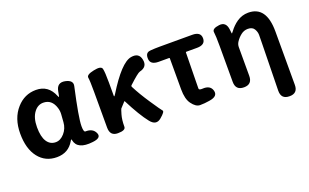

<svg xmlns="http://www.w3.org/2000/svg" viewBox="-85 -989 2582 1603"><g transform="rotate(-20 1205.5 -187.0)"><path d="M432 -76Q430 -85 428 -85Q426 -85 418 -71Q368 14 266.5 14Q165 14 104.5 -63Q44 -140 44 -275.5Q44 -411 119 -495Q189 -574 291 -574Q401 -574 445 -465Q450 -453 452 -453Q454 -453 456 -462L463 -499Q476 -573 546 -559Q615 -545 604 -495Q546 -234 546 -159Q546 -106 562 -107Q627 -109 649 -61Q672 -12 590 -3Q450 14 432 -76ZM300 -107Q342 -107 377 -147Q412 -187 416 -242L421 -311Q423 -341 414 -369Q388 -453 312 -453Q264 -453 231 -410Q194 -362 194 -277.5Q194 -193 222 -150Q250 -107 300 -107Z M1188 5Q1137 49 1090 -11Q1033 -82 957 -231Q955 -235 952 -231Q935 -212 909 -184Q906 -180 893.5 -137.5Q881 -95 881 -32Q881 0 812 0Q743 0 743 -75V-393Q743 -492 738 -520Q733 -548 802 -562Q871 -577 878.5 -547Q886 -517 886 -423V-305Q886 -300 888.5 -300Q891 -300 900 -314Q1042 -545 1132 -560Q1205 -573 1218 -506Q1232 -438 1160 -421Q1141 -417 1057 -339Q1049 -332 1054 -323Q1092 -248 1153 -157Q1216 -63 1227.5 -50.5Q1239 -38 1188 5Z M1619 7Q1578 14 1537 14Q1500 14 1465 -34Q1433 -77 1433 -164V-439Q1433 -444 1428 -444H1336Q1262 -444 1260 -498Q1257 -553 1301 -556L1305 -557Q1344 -560 1384 -560H1676Q1751 -560 1751 -502Q1751 -444 1676 -444H1581Q1576 -444 1576 -439L1572 -195Q1571 -158 1571 -121Q1571 -106 1602 -108Q1672 -113 1687 -60Q1702 -6 1625 6Z M2264 200Q2190 200 2191 124L2199 -294Q2200 -331 2200 -368Q2200 -396 2184 -422Q2168 -448 2128 -448Q2094 -448 2066.5 -426.5Q2039 -405 2020 -376Q2006 -355 2006 -330V-75Q2006 0 1933 0Q1859 0 1859 -75V-393Q1859 -485 1854 -518Q1849 -551 1914 -559Q1978 -567 1986 -492L1989 -464Q1990 -457 1991.5 -457Q1993 -457 2004 -472Q2035 -514 2075 -542Q2122 -574 2177 -574Q2338 -574 2338 -349V126Q2338 201 2264 200Z"/></g></svg>

Font: Resource Han Rounded KR
Style: Bold
Weight: 700
Designer: Cyano Hao (round all glyphs); Ryoko NISHIZUKA 西塚涼子 (kana, bopomofo & ideographs); Paul D. Hunt (Latin, Greek & Cyrillic)
Foundry: Cyano Hao
Version: 0.990